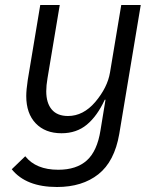

<svg xmlns="http://www.w3.org/2000/svg" viewBox="-20 -536 640 768"><path d="M27 141 81 89Q124 143 213 143Q286 143 327.5 105.5Q369 68 382 -15L402 -137H399Q369 -72 327.5 -37.5Q286 -3 226 -3Q161 -3 123 -42.5Q85 -82 85 -152Q85 -176 91 -216L141 -516H219L170 -223Q165 -194 165 -171Q165 -124 187 -98Q209 -72 252 -72Q313 -72 361 -128Q410 -186 420 -246L465 -516H543L457 0Q438 110 373.5 161Q309 212 208 212Q84 212 27 141Z"/></svg>

Font: iA Writer Duo S
Style: Italic
Weight: 400
Italic angle: -9.5°
Designer: Mike Abbink, Paul van der Laan, Pieter van Rosmalen, Oliver Reichenstein
Foundry: Bold Monday and Information Architects Inc.
Version: Version 2.000